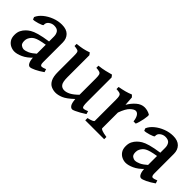

<svg xmlns="http://www.w3.org/2000/svg" viewBox="76 -1045 1662 1662"><g transform="rotate(45 906.5 -214.5)"><path d="M446.3 -45.4Q407.7 -18.1 374 -2.2Q340.3 13.7 325.7 13.7Q308.1 13.7 297.1 -10.5Q286.1 -34.7 286.1 -75.7V-320.3Q286.1 -350.6 271.7 -370.6Q257.3 -390.6 218.3 -390.1Q192.9 -389.2 171.4 -372.8Q149.9 -356.4 152.3 -329.1Q152.8 -324.7 139.9 -318.8Q127 -313 108.9 -307.4Q90.8 -301.8 74.7 -298.8Q58.6 -295.9 53.2 -297.4L44.9 -318.8Q59.1 -352.5 93.5 -380.9Q127.9 -409.2 172.6 -426.3Q217.3 -443.4 262.7 -443.4Q319.3 -443.4 347.9 -414.1Q376.5 -384.8 376.5 -337.4V-97.2Q376.5 -61 394.5 -61Q401.4 -61 410.4 -63.5Q419.4 -65.9 437.5 -73.2ZM290.5 -221.7Q245.1 -214.4 219.5 -207.3Q193.8 -200.2 180.2 -192.6Q166.5 -185.1 157.2 -175.8Q145.5 -163.1 137.9 -148.2Q130.4 -133.3 130.4 -113.3Q130.4 -79.1 147.5 -68.1Q164.6 -57.1 176.8 -57.1Q199.2 -57.1 226.8 -69.8Q254.4 -82.5 290.5 -114.7L294.4 -70.8Q251 -24.4 208.5 -5.4Q166 13.7 135.3 13.7Q111.3 13.7 87.9 2.7Q64.5 -8.3 49.1 -31Q33.7 -53.7 33.7 -89.8Q33.7 -122.6 45.4 -145.5Q57.1 -168.5 74.2 -185.1Q88.9 -200.2 110.8 -213.6Q132.8 -227.1 174.6 -239Q216.3 -251 290.5 -261.7Z M959.5 -45.4Q937.5 -30.8 913.3 -17.1Q889.2 -3.4 869.9 5.1Q850.6 13.7 843.3 13.7Q827.1 13.7 814.9 -4.2Q802.7 -22 798.8 -69.3Q742.2 -16.1 705.3 -1.2Q668.5 13.7 639.2 13.7Q610.8 13.7 585 2.2Q559.1 -9.3 543 -40.3Q526.9 -71.3 526.9 -128.9V-322.8Q526.9 -352.1 523.9 -365Q521 -377.9 509 -382.1Q497.1 -386.2 469.7 -389.2V-415Q509.3 -418.9 538.6 -425Q567.9 -431.2 602.5 -443.4L617.2 -423.3V-156.2Q617.2 -95.7 633.1 -75Q648.9 -54.2 678.2 -54.2Q702.1 -54.2 731 -68.6Q759.8 -83 798.8 -121.1V-322.8Q798.8 -350.6 794.9 -364.3Q791 -377.9 777.8 -382.8Q764.6 -387.7 736.8 -389.2V-415Q776.4 -418.9 810.3 -427Q844.2 -435.1 874 -443.4L889.2 -423.3V-125Q889.2 -71.3 899.9 -63Q905.3 -59.1 916.7 -61.3Q928.2 -63.5 951.7 -73.2Z M1344.7 -424.3Q1348.6 -421.9 1347.4 -405.3Q1346.2 -388.7 1341.8 -366.2Q1337.4 -343.8 1331.3 -322.3Q1325.2 -300.8 1319.3 -288.6H1292.5Q1288.1 -325.7 1274.9 -346.7Q1261.7 -367.7 1241.7 -367.7Q1222.7 -367.7 1195.1 -342Q1167.5 -316.4 1142.6 -247.6V-55.7Q1142.6 -48.3 1160.9 -41Q1179.2 -33.7 1221.7 -27.3V0H990.2V-27.3Q1052.2 -41.5 1052.2 -55.7V-311.5Q1052.2 -341.8 1049.1 -353.8Q1045.9 -365.7 1041.5 -370.1Q1035.6 -376 1025.4 -378.4Q1015.1 -380.9 990.2 -382.3V-408.2Q1030.3 -415.5 1058.6 -423.1Q1086.9 -430.7 1118.2 -443.4L1135.7 -425.3L1141.6 -340.8Q1166.5 -383.8 1201.2 -413.6Q1235.8 -443.4 1275.4 -443.4Q1291.5 -443.4 1309.8 -438.7Q1328.1 -434.1 1344.7 -424.3Z M1808.1 -45.4Q1769.5 -18.1 1735.8 -2.2Q1702.1 13.7 1687.5 13.7Q1669.9 13.7 1658.9 -10.5Q1647.9 -34.7 1647.9 -75.7V-320.3Q1647.9 -350.6 1633.5 -370.6Q1619.1 -390.6 1580.1 -390.1Q1554.7 -389.2 1533.2 -372.8Q1511.7 -356.4 1514.2 -329.1Q1514.6 -324.7 1501.7 -318.8Q1488.8 -313 1470.7 -307.4Q1452.6 -301.8 1436.5 -298.8Q1420.4 -295.9 1415 -297.4L1406.7 -318.8Q1420.9 -352.5 1455.3 -380.9Q1489.7 -409.2 1534.4 -426.3Q1579.1 -443.4 1624.5 -443.4Q1681.2 -443.4 1709.7 -414.1Q1738.3 -384.8 1738.3 -337.4V-97.2Q1738.3 -61 1756.3 -61Q1763.2 -61 1772.2 -63.5Q1781.2 -65.9 1799.3 -73.2ZM1652.3 -221.7Q1606.9 -214.4 1581.3 -207.3Q1555.7 -200.2 1542 -192.6Q1528.3 -185.1 1519 -175.8Q1507.3 -163.1 1499.8 -148.2Q1492.2 -133.3 1492.2 -113.3Q1492.2 -79.1 1509.3 -68.1Q1526.4 -57.1 1538.6 -57.1Q1561 -57.1 1588.6 -69.8Q1616.2 -82.5 1652.3 -114.7L1656.2 -70.8Q1612.8 -24.4 1570.3 -5.4Q1527.8 13.7 1497.1 13.7Q1473.1 13.7 1449.7 2.7Q1426.3 -8.3 1410.9 -31Q1395.5 -53.7 1395.5 -89.8Q1395.5 -122.6 1407.2 -145.5Q1418.9 -168.5 1436 -185.1Q1450.7 -200.2 1472.7 -213.6Q1494.6 -227.1 1536.4 -239Q1578.1 -251 1652.3 -261.7Z"/></g></svg>

Font: Namdhinggo Medium
Style: Regular
Weight: 500
Designer: Victor Gaultney
Foundry: SIL International
Version: Version 3.001